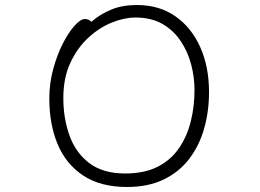

<svg xmlns="http://www.w3.org/2000/svg" viewBox="-20 -731 1040 767"><path d="M345 -644Q381 -675 425 -693Q469 -711 527 -711Q616 -711 680.5 -666Q745 -621 780 -542.5Q815 -464 815 -363Q815 -286 795.5 -217.5Q776 -149 736 -96.5Q696 -44 634 -14Q572 16 488 16Q381 16 312 -30Q243 -76 210 -155.5Q177 -235 177 -337Q177 -398 192.5 -455Q208 -512 231 -557Q254 -602 278 -628.5Q302 -655 319 -655Q327 -655 334 -652Q341 -649 345 -644ZM480 -38Q558 -38 611 -65.5Q664 -93 696 -140.5Q728 -188 742.5 -247.5Q757 -307 757 -371Q757 -423 743.5 -474Q730 -525 701.5 -567.5Q673 -610 628.5 -635.5Q584 -661 521 -661Q477 -661 427 -641Q377 -621 333 -580.5Q289 -540 261 -480Q233 -420 233 -339Q233 -259 257.5 -190Q282 -121 336.5 -79.5Q391 -38 480 -38Z"/></svg>

Font: Moon Stars Kai T HW Light
Style: Regular
Weight: 300
Designer: GuiWonder
Version: Version 1.101